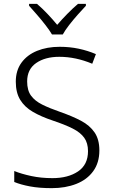

<svg xmlns="http://www.w3.org/2000/svg" viewBox="-20 -967 586 997"><path d="M496 -186Q496 -122 464 -78Q432 -34 376 -12Q320 10 249 10Q184 10 136 1Q88 -8 54 -22V-79Q91 -64 142 -53Q193 -42 252 -42Q334 -42 385.5 -77Q437 -112 437 -182Q437 -224 417.5 -251.5Q398 -279 357.5 -299.5Q317 -320 254 -341Q194 -361 151 -386Q108 -411 85 -448.5Q62 -486 62 -543Q62 -601 91.5 -641.5Q121 -682 172.5 -703Q224 -724 290 -724Q342 -724 389 -714Q436 -704 478 -686L459 -636Q373 -672 288 -672Q214 -672 167.5 -639.5Q121 -607 121 -544Q121 -498 141 -470.5Q161 -443 199 -424Q237 -405 292 -386Q355 -364 400.5 -340Q446 -316 471 -279.5Q496 -243 496 -186ZM250 -788Q237 -810 216 -837Q195 -864 172 -890.5Q149 -917 131 -937V-947H172Q199 -924 226.5 -895Q254 -866 277 -838Q301 -866 329.5 -895Q358 -924 385 -947H426V-937Q407 -917 383.5 -890.5Q360 -864 339 -837Q318 -810 306 -788Z"/></svg>

Font: Noto Sans Arabic Light
Style: Regular
Weight: 300
Designer: Monotype Design Team, Nadine Chahine, Nizar Qandah and Khaled Hosny
Foundry: Monotype Imaging Inc.
Version: Version 2.012; ttfautohint (v1.8.4.7-5d5b)